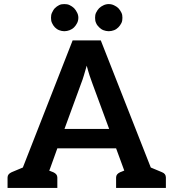

<svg xmlns="http://www.w3.org/2000/svg" viewBox="-20 -921 851 941"><path d="M774 -77C769 -79 750 -87 719 -100L474 -723H336L92 -100C61 -87 42 -79 37 -77C24 -71 17 -63 17 -51V0H52H131H147H157H261V-51C261 -63 254 -71 241 -77C239 -78 232 -80 221 -85L224 -91L261 -194H549L585 -96L589 -85C578 -80 571 -78 569 -77C556 -71 549 -63 549 -51V0H654H663H680H758H793V-51C793 -63 787 -72 774 -77ZM378 -513C382 -524 387 -536 391 -551C395 -566 400 -582 405 -599C410 -582 414 -565 419 -551C424 -537 428 -525 432 -514L515 -289H296ZM364 -834C364 -843 362 -851 358 -859C354 -867 349 -875 343 -881C337 -887 329 -892 321 -896C313 -900 304 -901 295 -901C286 -901 278 -900 270 -896C262 -892 255 -887 249 -881C243 -875 239 -867 235 -859C231 -851 230 -843 230 -834C230 -825 231 -816 235 -808C239 -800 243 -793 249 -787C255 -781 262 -776 270 -773C278 -770 286 -768 295 -768C304 -768 313 -770 321 -773C329 -776 337 -781 343 -787C349 -793 354 -800 358 -808C362 -816 364 -825 364 -834ZM580 -834C580 -843 579 -851 575 -859C571 -867 566 -875 560 -881C554 -887 547 -891 539 -895C531 -899 522 -901 513 -901C504 -901 495 -899 487 -895C479 -891 472 -887 466 -881C460 -875 455 -867 451 -859C447 -851 446 -843 446 -834C446 -825 447 -816 451 -808C454 -800 460 -793 466 -787C472 -781 479 -776 487 -773C495 -770 504 -768 513 -768C522 -768 531 -770 539 -773C547 -776 554 -781 560 -787C566 -793 571 -800 575 -808C579 -816 580 -825 580 -834Z"/></svg>

Font: SVN-Aleo
Style: Bold
Weight: 700
Designer: Alessio Laiso
Version: Version 1.2.2